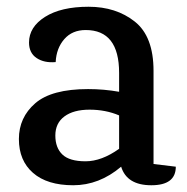

<svg xmlns="http://www.w3.org/2000/svg" viewBox="-20 -534 554 569"><path d="M501 -40Q501 15 428.5 15Q356 15 339 -40Q274 15 197 15Q120 15 78 -21.5Q36 -58 36 -122Q36 -186 84.5 -228Q133 -270 241 -270Q288 -270 333 -262V-318Q333 -445 234 -445Q194 -445 170.5 -418Q147 -391 145 -350Q111 -347 88.5 -362Q66 -377 66 -408Q66 -454 113.5 -484Q161 -514 242.5 -514Q324 -514 379.5 -470Q435 -426 435 -324V-48ZM333 -192Q293 -209 245.5 -209Q198 -209 171 -189Q144 -169 144 -132.5Q144 -96 165 -76Q186 -56 233.5 -56Q281 -56 333 -93Z"/></svg>

Font: Karma SemiBold
Style: Regular
Weight: 600
Designer: Joana Correia
Foundry: Indian Type Foundry
Version: Version 1.202;PS 1.0;hotconv 1.0.78;makeotf.lib2.5.61930; tt